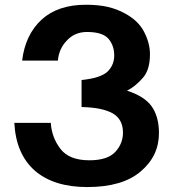

<svg xmlns="http://www.w3.org/2000/svg" viewBox="-20 -753 719 792"><path d="M598.6 -529.3Q598.6 -462.9 567.4 -429.7Q537.1 -395.5 503.9 -378.9Q575.2 -356.4 605.5 -314.5Q635.7 -271.5 635.7 -204.1Q635.7 -109.4 560.5 -45.9Q485.4 18.6 339.8 18.6Q202.1 18.6 124 -48.8Q45.9 -117.2 39.1 -246.1Q89.8 -246.1 189.5 -246.1Q193.4 -185.5 229.5 -138.7Q265.6 -91.8 348.6 -91.8Q423.8 -91.8 456.1 -127Q487.3 -161.1 487.3 -206.1Q487.3 -260.7 445.3 -285.2Q402.3 -309.6 316.4 -311.5Q316.4 -348.6 316.4 -422.9Q393.6 -430.7 422.9 -457Q451.2 -484.4 451.2 -524.4Q451.2 -564.5 427.7 -592.8Q403.3 -621.1 338.9 -621.1Q288.1 -621.1 255.9 -585.9Q222.7 -551.8 218.8 -502.9Q168.9 -502.9 71.3 -502.9Q84 -609.4 151.4 -671.9Q218.8 -733.4 334 -733.4Q384.8 -733.4 424.8 -724.6Q464.8 -714.8 494.1 -698.2Q549.8 -668.9 574.2 -622.1Q598.6 -575.2 598.6 -529.3Z"/></svg>

Font: Post Neon Display
Style: Regular
Weight: 700
Designer: Ward Goes
Version: Version 1.0